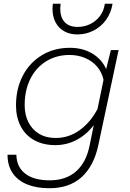

<svg xmlns="http://www.w3.org/2000/svg" viewBox="-20 -810 690 1020"><path d="M569 -544H610L502 -37Q478 73 413 131.5Q348 190 242 190Q175 190 125 170Q75 150 47.5 110Q20 70 20 12H67Q68 77 114 112.5Q160 148 244 148Q330 148 384 100.5Q438 53 456 -37L478 -145Q439 -94 386.5 -66.5Q334 -39 274 -39Q209 -39 161.5 -65.5Q114 -92 89.5 -140Q65 -188 65 -250Q65 -339 101.5 -408.5Q138 -478 203 -517Q268 -556 351 -556Q420 -556 470.5 -525.5Q521 -495 544 -443ZM276 -77Q345 -77 402.5 -118Q460 -159 498 -231L530 -386Q521 -427 495.5 -456.5Q470 -486 432 -502Q394 -518 349 -518Q280 -518 225.5 -484.5Q171 -451 141 -390.5Q111 -330 111 -252Q111 -200 131 -160.5Q151 -121 188 -99Q225 -77 276 -77ZM259 -761Q259 -780 261 -790H302Q300 -772 300 -765Q300 -718 323.5 -692.5Q347 -667 393 -667Q428 -667 459 -682Q490 -697 511 -725Q532 -753 537 -790H578Q570 -741 543 -704Q516 -667 476 -647Q436 -627 391 -627Q351 -627 321 -644Q291 -661 275 -691.5Q259 -722 259 -761Z"/></svg>

Font: Azeret Mono Thin
Style: Italic
Weight: 100
Italic angle: -12°
Designer: Martin Vácha
Foundry: Displaay
Version: Version 1.000; Glyphs 3.0.3, build 3074